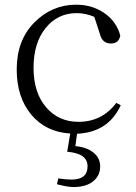

<svg xmlns="http://www.w3.org/2000/svg" viewBox="-20 -545 567 802"><path d="M465.8 -115.2 484.4 -105.5Q432.6 7.8 301.8 13.7L294.9 65.4Q340.8 69.3 369.6 91.8Q398.4 114.3 398.4 150.4Q398.4 188.5 369.1 212.4Q339.8 236.3 286.1 236.3Q262.7 236.3 217.8 224.6L223.6 200.2Q254.9 205.1 279.3 205.1Q345.7 205.1 345.7 149.4Q345.7 95.7 260.7 88.9L273.4 12.7Q171.9 6.8 110.8 -65.9Q49.8 -138.7 49.8 -254.9Q49.8 -377 123.5 -451.2Q197.3 -525.4 297.9 -525.4Q365.2 -525.4 416 -490.2Q466.8 -455.1 482.4 -396.5Q476.6 -363.3 443.4 -363.3Q407.2 -363.3 397.5 -402.3L374 -474.6Q336.9 -490.2 300.8 -490.2Q220.7 -490.2 170.4 -427.7Q120.1 -365.2 120.1 -261.7Q120.1 -158.2 172.4 -97.2Q224.6 -36.1 307.6 -36.1Q406.2 -36.1 465.8 -115.2Z"/></svg>

Font: GenYoMin TW TTF Light
Style: Regular
Weight: 300
Version: Version 1.300